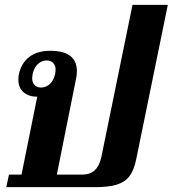

<svg xmlns="http://www.w3.org/2000/svg" viewBox="-20 -774 714 794"><path d="M17 -52H69L134 -374Q99 -374 77.5 -392.5Q56 -411 56 -444Q56 -459 58 -467Q68 -513 101 -538.5Q134 -564 188 -564Q298 -564 298 -479Q298 -462 294 -446L215 -52H320Q353 -52 372 -70Q391 -88 399 -124L528 -754H674L543 -114Q534 -70 515.5 -45.5Q497 -21 463 -10.5Q429 0 373 0H6ZM208 -468Q210 -480 210 -485Q210 -504 199.5 -514Q189 -524 173 -524Q153 -524 137 -509.5Q121 -495 115 -468Q113 -456 113 -451Q113 -432 123.5 -422Q134 -412 150 -412Q170 -412 186 -426.5Q202 -441 208 -468Z"/></svg>

Font: Trirong
Style: Bold Italic
Weight: 700
Italic angle: -12°
Designer: Katatrad Team
Foundry: CadsonDemak
Version: Version 1.001